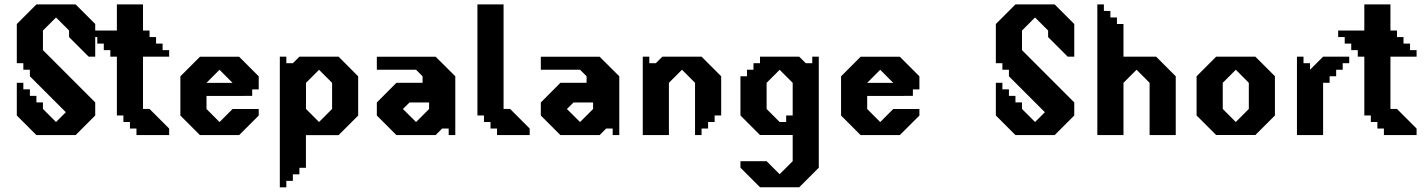

<svg xmlns="http://www.w3.org/2000/svg" viewBox="-20 -603 6366 857"><path d="M171.7 -379.2V-466.7L230 -525L259.2 -495.8L288.3 -466.7V-437.5L375.8 -350H405L405 -466.7V-495.8L346.7 -554.2L317.5 -583.3H142.5L113.4 -554.2L84.2 -525L55 -495.8V-320.9H84.2V-291.7H113.4V-262.5L273.8 -102.1L230 -58.4L171.7 -116.7V-145.9H142.5V-175H113.4V-204.2H84.2V-233.4H55V-87.5L142.5 0H317.5L405 -87.5V-145.9Z M735 -350V-379.2H705.8V-408.3H676.6V-437.5H647.5V-466.7H618.3V-583.3H501.7V-466.7H385V-437.5H414.2V-408.3H443.3V-379.2H472.5V-350H501.7V-87.5H530.8V-58.4H560V-29.2H589.1V0H735V-29.2L647.5 -116.7H618.3V-350Z M1105.7 -175V-204.1H1134.8V-262.3L1047.4 -349.7H872.4L785.1 -262.3V-87.3L872.4 0H1047.4L1134.8 -87.3V-116.5H1018.1L959.9 -58.2L901.7 -116.5V-174.7ZM959.8 -291.5 1018 -233.2H901.6Z M1491.4 -350H1316.4L1287.2 -320.9H1258.1V-350H1229V233.3H1258.1V204.2H1287.2V175.1H1316.4V146H1345.5V0.2H1491.3L1578.7 -87.2V-262.2ZM1462.3 -116.7 1404 -58.4 1345.8 -116.7V-233.3L1404 -291.5L1462.3 -233.3Z M1924.4 -349.9H1662V-291.6H1837.1L1866.2 -262.5V-233.4H1749.3L1662 -145.6V-87.4L1749.3 -0.1H1924.4L1953.5 -29.2H1982.7V-0.1H2012.2V-262.5ZM1895.3 -116.5 1837.1 -58.3 1778.4 -116.5 1807.9 -145.6H1895.3Z M2256.8 -116.7H2227.7V-583.3H2111V-87.5H2140.2V-58.4H2169.4V-29.2H2198.5V0H2344.3V-29.2Z M2656.4 -349.9H2394V-291.6H2569.1L2598.2 -262.5V-233.4H2481.3L2394 -145.6V-87.4L2481.3 -0.1H2656.4L2685.5 -29.2H2714.7V-0.1H2744.2V-262.5ZM2627.3 -116.5 2569.1 -58.3 2510.4 -116.5 2539.9 -145.6H2627.3Z M3111.5 -350H2936.5L2907.3 -320.9H2878.2V-350H2849V0H2965.7V-233.4L3024 -291.7L3082.3 -233.4V0H3111.5V-29.2H3140.6V-58.4H3169.8V-87.5H3199V-262.5Z M3605.6 -350V-320.9H3576.5L3547.3 -350H3372.3V-320.9H3343.2V-291.8H3314.1V-262.6H3285V-87.6L3372.3 -0.3H3518.2V116.4L3459.9 174.6L3401.7 116.4H3285V145.5L3372.4 232.8H3547.4L3634.7 145.5V-350ZM3518.2 -87.5H3489.1V-58.4H3460L3401.8 -116.6V-233.3L3460 -291.5L3518.2 -233.3Z M4054.7 -175V-204.1H4083.8V-262.3L3996.4 -349.7H3821.4L3734.1 -262.3V-87.3L3821.4 0H3996.4L4083.8 -87.3V-116.5H3967.1L3908.9 -58.2L3850.7 -116.5V-174.7ZM3908.8 -291.5 3967 -233.2H3850.6Z M4541.7 -379.2V-466.7L4600 -525L4629.2 -495.8L4658.3 -466.7V-437.5L4745.8 -350H4775L4775 -466.7V-495.8L4716.7 -554.2L4687.5 -583.3H4512.5L4483.4 -554.2L4454.2 -525L4425 -495.8V-320.9H4454.2V-291.7H4483.4V-262.5L4643.8 -102.1L4600 -58.4L4541.7 -116.7V-145.9H4512.5V-175H4483.4V-204.2H4454.2V-233.4H4425V-87.5L4512.5 0H4687.5L4775 -87.5V-145.9Z M5140.5 -350H4994.7V-495.8H4965.5V-525H4936.3V-554.2H4907.2V-583.3H4878V0H4994.7V-233.4L5053 -291.7L5111.3 -233.4V0H5228V-262.5Z M5583.3 -350H5408.3L5321 -262.6V-87.6L5408.3 -0.3H5583.3L5670.7 -87.6V-262.6ZM5554.2 -116.7 5496 -58.4 5437.8 -116.7V-233.3L5496 -291.5L5554.2 -233.3Z M5885.7 -350 5827.4 -291.7V-320.9H5798.2V-350H5769V0H5885.7V-233.4H5914.8V-262.5H5944V-291.7H5973.2V-320.9H6002.3V-350Z M6303 -350V-379.2H6273.8V-408.3H6244.6V-437.5H6215.5V-466.7H6186.3V-583.3H6069.7V-466.7H5953V-437.5H5982.2V-408.3H6011.3V-379.2H6040.5V-350H6069.7V-87.5H6098.8V-58.4H6128V-29.2H6157.1V0H6303V-29.2L6215.5 -116.7H6186.3V-350Z"/></svg>

Font: Stepalange Short
Style: Regular
Weight: 400
Designer: Szymon Furjan
Version: Version 1.001;Fontself Maker 3.5.8